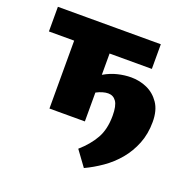

<svg xmlns="http://www.w3.org/2000/svg" viewBox="-123 -592 910 922"><g transform="rotate(20 332.0 -130.5)"><path d="M401 212 344 134Q392 92 418.5 45Q445 -2 445 -71Q445 -122 430 -143.5Q415 -165 389 -165Q376 -165 360.5 -160.5Q345 -156 330 -148Q315 -140 301 -127L272 -187Q298 -220 330.5 -239Q363 -258 398 -266.5Q433 -275 467 -275Q510 -275 548 -258Q586 -241 611 -204.5Q636 -168 636 -109Q636 -48 616 2.5Q596 53 562.5 93Q529 133 486.5 162.5Q444 192 401 212ZM148 0V-473H329V0ZM19 -347V-473H545V-347Z"/></g></svg>

Font: Ysabeau SC Black
Style: Regular
Weight: 900
Designer: Christian Thalmann (Catharsis Fonts)
Version: Version 2.001;gftools[0.9.30]; featfreeze: smcp